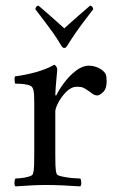

<svg xmlns="http://www.w3.org/2000/svg" viewBox="-20 -661 414 684"><path d="M209 -490Q203 -490 198 -499Q182 -526 168 -545.5Q154 -565 139.5 -584Q125 -603 106 -628Q106 -633 109.5 -637Q113 -641 117 -641Q136 -625 157.5 -606Q179 -587 194 -573.5Q209 -560 209 -560Q209 -560 224 -573.5Q239 -587 260.5 -606Q282 -625 301 -641Q305 -641 308.5 -637Q312 -633 312 -628Q293 -603 278.5 -584Q264 -565 250.5 -545.5Q237 -526 220 -499Q215 -490 209 -490ZM296 -427Q315 -427 332 -418.5Q349 -410 356 -398Q358 -394 359 -387Q360 -380 360 -372Q360 -345 347.5 -333Q335 -321 327 -321Q317 -321 308 -328Q299 -335 291 -340Q284 -345 276.5 -348.5Q269 -352 255 -352Q234 -352 216.5 -334.5Q199 -317 188 -296Q177 -275 177 -264V-113Q177 -91 177.5 -72Q178 -53 182 -41Q184 -36 202 -32Q220 -28 240 -26.5Q260 -25 266 -25Q269 -21 269.5 -11Q270 -1 266 3Q236 1 205 -0.5Q174 -2 145 -2Q117 -2 91 -0.5Q65 1 35 3Q31 -1 31.5 -11Q32 -21 35 -25Q41 -25 55.5 -26.5Q70 -28 83 -32Q96 -36 97 -41Q101 -53 101.5 -72Q102 -91 102 -113V-295Q102 -305 101.5 -321Q101 -337 97 -346Q94 -355 80 -358.5Q66 -362 52 -362.5Q38 -363 34 -363Q33 -365 32 -375Q31 -385 34 -389Q72 -394 108 -404Q144 -414 173 -430Q177 -430 180.5 -424Q184 -418 184 -414Q184 -411 182 -391Q180 -371 178.5 -350.5Q177 -330 177 -324Q177 -321 178.5 -321Q180 -321 181 -322Q191 -343 209.5 -367.5Q228 -392 251 -409.5Q274 -427 296 -427Z"/></svg>

Font: Amiri
Style: Regular
Weight: 400
Designer: Khaled Hosny
Version: Version 0.114